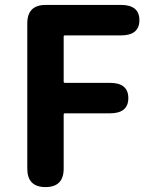

<svg xmlns="http://www.w3.org/2000/svg" viewBox="-20 -761 625 781"><path d="M165 0Q91 0 91 -75V-666Q91 -741 166 -741H472Q547 -741 547 -679Q547 -617 472 -617H244Q239 -617 239 -612V-429Q239 -424 244 -424H427Q502 -424 502 -362Q502 -300 427 -300H244Q239 -300 239 -295V-75Q239 0 165 0Z"/></svg>

Font: Resource Han Rounded JP
Style: Bold
Weight: 700
Designer: Cyano Hao (round all glyphs); Ryoko NISHIZUKA 西塚涼子 (kana, bopomofo & ideographs); Paul D. Hunt (Latin, Greek & Cyrillic)
Foundry: Cyano Hao
Version: 0.990